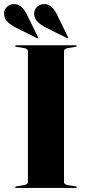

<svg xmlns="http://www.w3.org/2000/svg" viewBox="-42 -922 429 942"><path d="M272 -28Q272 -17 293 -13.5L327.5 -8Q334.5 -7 334.5 -3.5Q334.5 0 329 0H38Q32.5 0 32.5 -3.5Q32.5 -7 39.5 -8L74 -13.5Q95 -17 95 -28V-672Q95 -683 74 -686.5L39.5 -692Q32.5 -693 32.5 -696.5Q32.5 -700 38 -700H329Q334.5 -700 334.5 -696.5Q334.5 -693 327.5 -692L293 -686.5Q272 -683 272 -672ZM238 -849.5 291.5 -740.5Q294 -736.5 292 -735Q290.5 -733 287 -735L182.5 -787Q160.5 -798 143.2 -814.2Q126 -830.5 125.5 -855.5Q125.5 -874.5 139.5 -888Q153.5 -901.5 174 -902Q212.5 -903 238 -849.5ZM90.5 -849.5 144 -740.5Q146 -736.5 144.5 -735Q143 -733 139.5 -735L35 -787Q13 -798 -4.5 -814.2Q-22 -830.5 -22 -855.5Q-22.5 -874.5 -8.2 -888Q6 -901.5 26 -902Q64.5 -903 90.5 -849.5Z"/></svg>

Font: Fraunces 144pt S000
Style: Bold
Weight: 700
Version: Version 1.000; ttfautohint (v1.8.3)